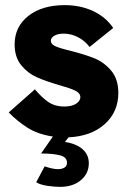

<svg xmlns="http://www.w3.org/2000/svg" viewBox="-20 -524 513 748"><path d="M121 186 154 124Q185 135 206 135Q221 135 231 129Q241 123 241 110Q241 88 213.5 81Q186 74 140 74L186 8Q127 -1 87 -26.5Q47 -52 14 -86L116 -176Q141 -146 167 -127.5Q193 -109 231 -109Q260 -109 276.5 -120Q293 -131 293 -145Q293 -161 274 -170.5Q255 -180 212 -192Q160 -207 124.5 -222.5Q89 -238 63 -269.5Q37 -301 37 -351Q37 -420 90.5 -462Q144 -504 232 -504Q293 -504 342.5 -481Q392 -458 421 -415L329 -341Q311 -365 284 -379Q257 -393 228 -393Q206 -393 192 -385Q178 -377 178 -365Q178 -353 193.5 -345Q209 -337 255 -326Q310 -312 347.5 -297Q385 -282 413 -249Q441 -216 441 -162Q441 -88 388 -40.5Q335 7 247 11L233 29Q278 36 302 57.5Q326 79 326 112Q326 152 295 178Q264 204 214 204Q193 204 165 200Q137 196 121 186Z"/></svg>

Font: Hanken Grotesk Black
Style: Regular
Weight: 900
Designer: Alfredo Marco Pradil
Foundry: Hanken Design Co.
Version: Version 3.014